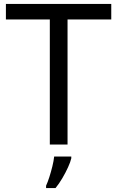

<svg xmlns="http://www.w3.org/2000/svg" viewBox="-20 -785 596 975"><path d="M323 -51H233V-686H10V-765H545V-686H323ZM342 19Q338 37 325.5 64.5Q313 92 296.5 120Q280 148 262 170H214V158Q222 141 230.5 114.5Q239 88 246 59.5Q253 31 255 10H342Z"/></svg>

Font: Noto Sans Tamil UI
Style: Regular
Weight: 400
Designer: Jelle Bosma - Monotype Design Team
Foundry: Monotype Imaging Inc.
Version: Version 2.004; ttfautohint (v1.8.4.7-5d5b)